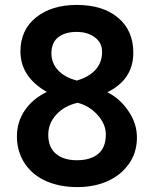

<svg xmlns="http://www.w3.org/2000/svg" viewBox="-20 -744 662 775"><path d="M290 -418.9Q338.9 -433.1 365.5 -462.4Q392.1 -491.7 392.1 -534.7Q392.1 -571.8 362.8 -593.3Q333.5 -615.2 289.6 -615.2Q242.2 -615.2 214.8 -593.5Q187.5 -571.8 187.5 -528.8Q187.5 -489.3 214.4 -460.4Q241.2 -431.6 290 -418.9ZM290.5 -97.2Q345.2 -97.2 376.2 -122.8Q407.2 -148.4 407.2 -201.7Q407.2 -242.7 374 -279.8Q340.8 -316.9 293.5 -329.1Q240.7 -317.4 208 -282.2Q174.8 -246.6 174.8 -199.7Q174.8 -149.9 205.6 -123.5Q236.3 -97.2 290.5 -97.2ZM292.5 11.2Q222.7 11.2 168 -12.2Q140.6 -23.9 118.7 -41.7Q96.7 -59.6 81.1 -82.5Q65.4 -105.5 56.9 -133.3Q48.3 -161.1 48.3 -192.9Q48.3 -252 80.1 -298.6Q111.8 -345.2 168.9 -373Q62.5 -434.1 62.5 -536.6Q62.5 -623 125.5 -673.8Q189 -724.1 289.1 -724.1Q396 -724.1 456.5 -672.4Q518.1 -621.1 518.1 -531.2Q518.1 -422.9 413.1 -371.6Q464.8 -346.2 498.5 -295.4Q532.7 -246.1 532.7 -189Q532.7 -126 498.5 -80.1Q481.4 -56.6 459.2 -39.6Q437 -22.5 410.6 -11.2Q384.3 0 354.5 5.6Q324.7 11.2 292.5 11.2Z"/></svg>

Font: Ride
Style: Bold
Weight: 700
Version: Version 3.000